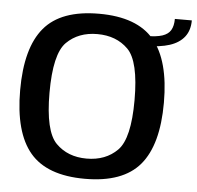

<svg xmlns="http://www.w3.org/2000/svg" viewBox="-50 -739 817 795"><g transform="rotate(5 358.0 -341.0)"><path d="M331 5Q489 5 559.5 -78.5Q630 -162 630 -337.5Q630 -513 559.5 -597Q489 -681 331 -681Q173 -681 102.8 -597.2Q32.5 -513.5 32.5 -337.5Q32.5 -162 103 -78.5Q173.5 5 331 5ZM331 -79Q252.5 -79 203.5 -128.2Q154.5 -177.5 154.5 -337.5Q154.5 -499 203.5 -547.8Q252.5 -596.5 331 -596.5Q410 -596.5 459 -547.8Q508 -499 508 -337.5Q508 -177.5 459 -128.2Q410 -79 331 -79ZM533.5 -606.5V-565.5Q593.5 -565.5 633.5 -578.5Q673.5 -591.5 694.5 -618.5Q715.5 -645.5 715.5 -687H645Q645 -658 634.5 -640.2Q624 -622.5 599.8 -614.5Q575.5 -606.5 533.5 -606.5Z"/></g></svg>

Font: Anybody Thin Medium
Style: Regular
Weight: 500
Version: Version 1.113;gftools[0.9.25]